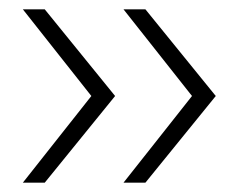

<svg xmlns="http://www.w3.org/2000/svg" viewBox="-20 -475 512 412"><path d="M392 -269 245 -455H292L443 -269L292 -83H245ZM176 -269 29 -455H76L227 -269L76 -83H29Z"/></svg>

Font: Eudoxus Sans ExtraLight
Style: Regular
Weight: 200
Designer: Stijn de Vries
Foundry: tokotype
Version: Version 2.005